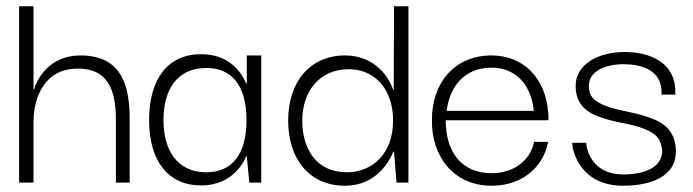

<svg xmlns="http://www.w3.org/2000/svg" viewBox="-20 -583 2211 613"><path d="M87 0V-192C87 -253 106 -309 149 -341C170 -356 197 -364 229 -364C321 -364 350 -301 350 -202V0H394V-201C394 -301 374 -406 237 -406C136 -406 97 -328 89 -298H87V-563H41V0Z M622 9C699 9 745 -35 766 -84H768L776 0H814V-406H768V-316H766C746 -365 701 -410 622 -410C517 -410 456 -332 456 -200C456 -70 516 9 622 9ZM639 -33C547 -33 502 -101 502 -200C502 -295 544 -366 639 -366C720 -366 767 -310 767 -199C767 -95 724 -33 639 -33Z M1081 10C1183 10 1224 -70 1236 -99H1238L1246 0H1284V-563H1238L1237 -296H1235C1227 -325 1184 -406 1082 -406C970 -406 900 -322 900 -198C900 -74 969 10 1081 10ZM1087 -33C992 -33 945 -105 945 -198C945 -290 999 -362 1094 -362C1174 -362 1235 -301 1235 -198C1235 -93 1170 -33 1087 -33Z M1550 10C1645 10 1714 -47 1730 -130H1685C1673 -69 1618 -30 1550 -30C1455 -30 1403 -96 1403 -199H1731C1731 -203 1731 -207 1731 -212C1731 -217 1731 -221 1730 -224C1722 -335 1650 -406 1549 -406C1432 -406 1359 -319 1359 -201C1357 -85 1427 10 1550 10ZM1406 -229C1415 -304 1461 -367 1549 -367C1613 -367 1652 -330 1670 -287C1679 -266 1683 -246 1684 -229Z M1969 10C2064 10 2138 -23 2138 -99C2138 -156 2108 -186 2066 -203C2045 -211 2022 -218 1999 -223C1952 -233 1907 -242 1880 -263C1867 -273 1860 -288 1860 -309C1860 -354 1909 -378 1972 -378C2024 -378 2097 -361 2092 -281H2136C2141 -388 2048 -417 1975 -417C1883 -417 1818 -373 1818 -310C1817 -257 1846 -228 1888 -212C1909 -204 1931 -198 1954 -193C2001 -184 2046 -174 2073 -151C2086 -139 2093 -122 2094 -101C2094 -48 2037 -26 1970 -26C1873 -26 1852 -102 1852 -127H1807C1807 -97 1836 10 1969 10Z"/></svg>

Font: OSH Darker Grotesque
Style: Regular
Weight: 400
Designer: Gabriel Lam
Foundry: TypeRant
Version: Version 1.000;Glyphs 3.1.1 (3148)